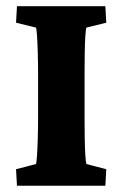

<svg xmlns="http://www.w3.org/2000/svg" viewBox="-20 -593 392 613"><path d="M34.2 0 31.2 -52.7 94.7 -69.3Q96.7 -74.2 98.1 -95.7Q99.6 -117.2 100.6 -150.9Q101.6 -184.6 101.6 -221.7V-351.6Q101.6 -390.6 100.6 -424.3Q99.6 -458 98.1 -480Q96.7 -502 94.7 -504.9L31.2 -520.5L34.2 -573.2H316.4L319.3 -520.5L255.9 -504.9Q253.9 -500 252.4 -477.1Q251 -454.1 250.5 -420.9Q250 -387.7 250 -351.6V-221.7Q250 -187.5 250.5 -154.3Q251 -121.1 252.4 -98.1Q253.9 -75.2 255.9 -69.3L319.3 -52.7L316.4 0Z"/></svg>

Font: Crimson Pro ExtraBold
Style: Regular
Weight: 800
Designer: Jacques Le Bailly
Foundry: Baron von Fonthausen
Version: Version 1.003